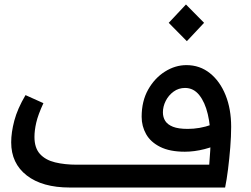

<svg xmlns="http://www.w3.org/2000/svg" viewBox="-20 -838 1123 858"><path d="M292 0Q169 0 99.5 -54Q30 -108 30 -202Q30 -246 44 -299Q58 -352 94 -413L174 -377Q150 -325 142 -290Q134 -255 134 -226Q134 -177 158.5 -150Q183 -123 226 -112.5Q269 -102 324 -102H694V0ZM523 0V-102H915Q918 -140 919.5 -165Q921 -190 921 -212Q921 -275 908.5 -328Q896 -381 870.5 -413Q845 -445 807 -445Q778 -445 755.5 -428.5Q733 -412 720.5 -387Q708 -362 708 -336Q708 -314 718.5 -297.5Q729 -281 753 -271.5Q777 -262 819 -262Q845 -262 871.5 -266.5Q898 -271 926 -281L977 -205Q939 -183 893.5 -171.5Q848 -160 806 -160Q739 -160 696 -181.5Q653 -203 633 -238.5Q613 -274 613 -316Q613 -386 642 -437.5Q671 -489 717 -518Q763 -547 813 -547Q873 -547 918 -511Q963 -475 988 -413Q1013 -351 1013 -271Q1013 -230 1009 -179.5Q1005 -129 999 -81.5Q993 -34 986 0ZM815 -654 734 -736 811 -818 892 -736Z"/></svg>

Font: Lexend Medium
Style: Regular
Weight: 500
Designer: Bonnie Shaver-Troup, Thomas Jockin
Foundry: Lexend
Version: Version 1.005